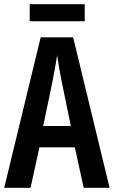

<svg xmlns="http://www.w3.org/2000/svg" viewBox="-20 -891 540 911"><path d="M382 -871H121V-790H382ZM377 0H500L327 -714H173L0 0H125L167 -192H335ZM272 -508 316 -293H185L230 -509C239 -555 246 -594 251 -629C256 -593 263 -553 272 -508Z"/></svg>

Font: Noto Sans Hebrew ExtraCondensed SemiBold
Style: Regular
Weight: 600
Width: 2
Designer: Ben Nathan
Foundry: Google LLC
Version: Version 3.001